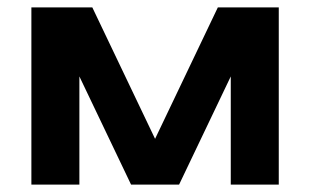

<svg xmlns="http://www.w3.org/2000/svg" viewBox="-20 -500 840 520"><path d="M65 0V-480H230L400 -124L570 -480H735V0H605V-293L465 0H335L195 -293V0Z"/></svg>

Font: Xolonium
Style: Regular
Weight: 400
Designer: Severin Meyer
Version: Version 4.2